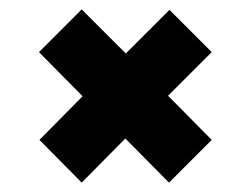

<svg xmlns="http://www.w3.org/2000/svg" viewBox="-20 -458 534 409"><path d="M154 -69 64 -160 156 -253 63 -347 154 -438 248 -344 341 -437 431 -347 338 -254 431 -160 340 -69 247 -163Z"/></svg>

Font: Saira Semi Condensed ExtraBold
Style: Regular
Weight: 800
Width: 4
Designer: Hector Gatti with collaboration of the Omnibus-Type team
Foundry: Omnibus-Type
Version: Version 1.001; ttfautohint (v1.8)